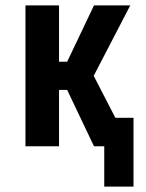

<svg xmlns="http://www.w3.org/2000/svg" viewBox="-20 -540 540 709"><path d="M365 149V0H327L228 -208H198V0H74V-520H198V-312H228L327 -520H461L326 -260L406 -105H473V149Z"/></svg>

Font: Iosevka Term Curly Extrabold
Style: Regular
Weight: 800
Designer: Belleve Invis
Foundry: Belleve Invis
Version: Version 32.3.0